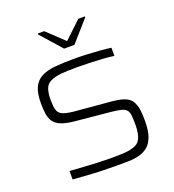

<svg xmlns="http://www.w3.org/2000/svg" viewBox="-161 -1042 1067 1175"><g transform="rotate(-20 372.0 -454.5)"><path d="M394 8Q350 8 300 6.5Q250 5 201.5 1.5Q153 -2 114 -5V-60Q156 -57 204 -54Q252 -51 298 -49Q344 -47 376 -47Q434 -47 469 -49.5Q504 -52 532 -62Q557 -71 569 -90Q581 -109 585.5 -134.5Q590 -160 590 -187Q590 -226 587.5 -249.5Q585 -273 573.5 -285.5Q562 -298 536.5 -304Q511 -310 465 -314L257 -334Q198 -339 164.5 -352Q131 -365 115.5 -387Q100 -409 95.5 -439.5Q91 -470 91 -509Q91 -575 109 -612.5Q127 -650 162.5 -668Q198 -686 250.5 -691Q303 -696 370 -696Q414 -696 459.5 -694Q505 -692 545.5 -688.5Q586 -685 613 -681V-628Q581 -633 539.5 -635.5Q498 -638 455.5 -639.5Q413 -641 376 -641Q309 -641 268.5 -637Q228 -633 201 -620Q172 -606 163 -577Q154 -548 154 -510Q154 -468 160.5 -444Q167 -420 190 -409Q213 -398 261 -393L466 -375Q513 -372 548 -365.5Q583 -359 606 -344.5Q629 -330 640 -298Q646 -284 648.5 -267.5Q651 -251 652 -232.5Q653 -214 653 -191Q653 -128 639 -89Q625 -50 599.5 -29.5Q574 -9 541 -1Q508 7 470.5 7.5Q433 8 394 8ZM339 -775 219 -911V-917H261L372 -812L483 -917H526V-911L406 -775Z"/></g></svg>

Font: Saira Expanded Light
Style: Regular
Weight: 300
Width: 7
Designer: Hector Gatti with collaboration of the Omnibus-Type team
Foundry: Omnibus-Type
Version: Version 1.101